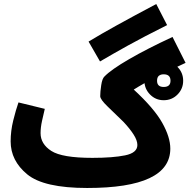

<svg xmlns="http://www.w3.org/2000/svg" viewBox="-20 -915 944 956"><path d="M828 -175Q828 -232 787.5 -304Q747 -376 646 -469Q690 -497 752.5 -529Q815 -561 904 -602L839 -731Q712 -672 623 -620.5Q534 -569 500 -534Q489 -524 484 -491Q479 -458 479 -436Q479 -420 516.5 -384Q554 -348 595 -308Q626 -275 645 -245.5Q664 -216 664 -193Q664 -154 603 -141.5Q542 -129 440 -129L414 21Q828 21 828 -175ZM414 21 460 -11 440 -129Q289 -129 235.5 -163.5Q182 -198 182 -252Q182 -280 189 -312Q196 -344 203 -373L72 -405Q59 -368 46 -315.5Q33 -263 33 -211Q33 -115 115.5 -47Q198 21 414 21ZM478 -609Q539 -645 616.5 -688Q694 -731 812 -790L758 -895Q643 -834 562.5 -789.5Q482 -745 421 -708ZM795 -416Q836 -416 864 -444.5Q892 -473 892 -513Q892 -553 864 -581.5Q836 -610 795 -610Q755 -610 727 -581.5Q699 -553 699 -513Q699 -473 727 -444.5Q755 -416 795 -416ZM795 -482Q762 -482 762 -513Q762 -545 795 -545Q829 -545 829 -513Q829 -482 795 -482Z"/></svg>

Font: Noto Sans Arabic SemiCondensed Extra
Style: Regular
Weight: 800
Width: 4
Designer: Nadine Chahine - Monotype Design Team
Foundry: Monotype Imaging Inc.
Version: Version 1.902